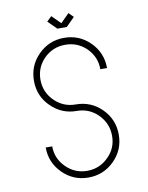

<svg xmlns="http://www.w3.org/2000/svg" viewBox="-87 -841 696 903"><g transform="rotate(-10 261.0 -389.0)"><path d="M284 -715H239L198 -756L221 -778L262 -737L303 -778L325 -756ZM139 -51Q88 -102 88 -174H119Q119 -116 161 -74Q203 -32 262 -32Q321 -32 363 -74Q405 -115 405 -174Q405 -233 363 -276Q321 -318 262 -318Q190 -318 139 -369Q88 -419 88 -492Q88 -565 139 -616Q190 -667 262 -667Q335 -667 386 -616Q437 -565 437 -492H405Q405 -551 363 -593Q321 -634 262 -634Q203 -634 161 -593Q119 -551 119 -492Q119 -433 161 -391Q203 -349 262 -349Q335 -349 386 -298Q437 -247 437 -174Q437 -102 386 -51Q335 0 262 0Q190 0 139 -51Z"/></g></svg>

Font: Zector
Style: Regular
Weight: 400
Designer: GGBot
Version: 0.72